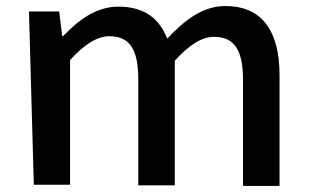

<svg xmlns="http://www.w3.org/2000/svg" viewBox="-20 -582 1038 636"><path d="M92 30H212V-383C260 -436 303 -462 342 -462C408 -462 438 -421 438 -320V32H559V-381C607 -434 649 -460 689 -460C754 -460 785 -419 785 -318V34H906V-332C906 -480 848 -562 726 -562C652 -562 592 -516 534 -454C508 -520 459 -560 372 -560C299 -560 240 -516 190 -463H186L176 -544H76Z"/></svg>

Font: GenEiGothic-pro-SemiBold
Style: Regular
Weight: 500
Designer: Ryoko NISHIZUKA (kana & ideographs); Paul D. Hunt (Latin, Greek & Cyrillic); Wenlong ZHANG (bopomofo); Sandoll Communica
Foundry: Adobe Systems Incorporated; o_tamon
Version: Version 1.000.140830